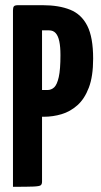

<svg xmlns="http://www.w3.org/2000/svg" viewBox="-20 -720 389 740"><path d="M63 -270Q46 -270 43 -276Q40 -282 40 -298V-680Q40 -680 41 -690Q42 -700 58 -700H144Q207 -700 250.5 -682.5Q294 -665 316.5 -620.5Q339 -576 339 -494Q339 -426 322.5 -382.5Q306 -339 278.5 -314.5Q251 -290 217.5 -280Q184 -270 149 -270ZM30 0V-680Q30 -691 33.5 -695.5Q37 -700 50 -700H122Q137 -700 139.5 -690Q142 -680 142 -680V-20Q142 -10 137 -6Q132 -2 109 -1Q86 0 30 0ZM142 -373H162Q178 -373 189 -383.5Q200 -394 206.5 -423Q213 -452 213 -508Q213 -540 208.5 -561Q204 -582 194.5 -592.5Q185 -603 169 -603H142Z"/></svg>

Font: Yanone Kaffeesatz ExtraLight
Style: Regular
Weight: 200
Designer: Yanone (Cyrillic: Daniel Pouzeot, Huerta Tipografica, and Cyreal)
Foundry: Yanone
Version: Version 2.003